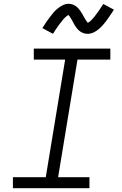

<svg xmlns="http://www.w3.org/2000/svg" viewBox="-20 -991 640 1011"><path d="M48 0V-58H221L323 -677H158V-735H561V-677H388L286 -58H451V0ZM442 -813Q437 -813 432 -813.5Q427 -814 422.5 -815.5Q418 -817 413.5 -819Q409 -821 405 -823.5Q401 -826 397.5 -829Q394 -832 391 -835Q388 -838 385 -842Q382 -846 379 -850Q376 -854 373.5 -858Q371 -862 369 -866Q367 -870 365 -873.5Q363 -877 360.5 -882Q358 -887 355 -891.5Q352 -896 350 -899.5Q348 -903 345 -907Q342 -911 340 -912Q338 -911 333.5 -908Q329 -905 324.5 -900.5Q320 -896 317 -893Q314 -890 311.5 -887Q309 -884 306.5 -880.5Q304 -877 301 -873.5Q298 -870 294.5 -865.5Q291 -861 288 -856.5Q285 -852 281.5 -847Q278 -842 274 -836.5Q270 -831 266.5 -825Q263 -819 259 -813L203 -843Q214 -861 224.5 -876Q235 -891 244.5 -903.5Q254 -916 262.5 -926Q271 -936 284 -946.5Q297 -957 311.5 -964Q326 -971 341 -971Q351 -971 360.5 -968Q370 -965 378 -959.5Q386 -954 392 -947.5Q398 -941 403.5 -933Q409 -925 413 -918Q417 -911 422.5 -901Q428 -891 432.5 -884Q437 -877 442 -871Q445 -872 449.5 -875Q454 -878 458.5 -882.5Q463 -887 465.5 -890Q468 -893 471 -896Q474 -899 476.5 -902.5Q479 -906 482 -909.5Q485 -913 488 -917.5Q491 -922 494.5 -926.5Q498 -931 501.5 -936Q505 -941 508.5 -946.5Q512 -952 516 -958Q520 -964 524 -970L580 -940Q568 -922 558 -907Q548 -892 538.5 -879.5Q529 -867 520 -857Q511 -847 498.5 -836.5Q486 -826 471.5 -819.5Q457 -813 442 -813Z"/></svg>

Font: Iosevka Slab Light Extended
Style: Italic
Weight: 300
Width: 7
Italic angle: -9°
Monospace: yes
Designer: Belleve Invis
Foundry: Belleve Invis
Version: Version 11.1.0; ttfautohint (v1.8.3)